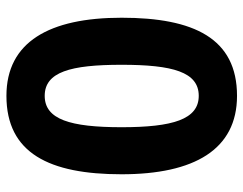

<svg xmlns="http://www.w3.org/2000/svg" viewBox="-102 -664 775 612"><g transform="rotate(90 286.0 -357.5)"><path d="M535 -357C535 -589 456 -725 285 -725C102 -725 36 -588 36 -357C36 -127 113 10 285 10C468 10 535 -127 535 -357ZM186 -357C186 -520 209 -603 285 -603C360 -603 385 -520 385 -357C385 -193 360 -112 285 -112C209 -112 186 -194 186 -357Z"/></g></svg>

Font: Noto Sans Bassa Vah
Style: Bold
Weight: 700
Designer: Monotype Design Team
Foundry: Monotype Imaging Inc.
Version: Version 2.002